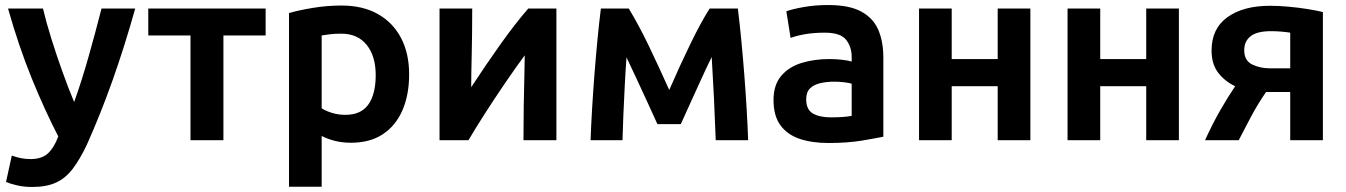

<svg xmlns="http://www.w3.org/2000/svg" viewBox="-20 -558 5357 764"><path d="M108 186Q75 186 47.5 179.5Q20 173 4 166L27 61Q46 68 64 71.5Q82 75 102 75Q146 75 170.5 52.5Q195 30 212 -15Q158 -119 106 -247Q54 -375 12 -524H151Q164 -469 184.5 -403.5Q205 -338 228.5 -272.5Q252 -207 275 -152Q305 -235 333 -334.5Q361 -434 384 -524H518Q476 -374 428.5 -240Q381 -106 326 17Q298 76 269.5 113.5Q241 151 203 168.5Q165 186 108 186Z M738 0V-417H570V-524H1037V-417H869V0Z M1130 185V-506Q1167 -517 1224 -526.5Q1281 -536 1339 -536Q1423 -536 1483 -502.5Q1543 -469 1575.5 -407.5Q1608 -346 1608 -262Q1608 -181 1581.5 -119.5Q1555 -58 1503.5 -24Q1452 10 1377 10Q1342 10 1312.5 2.5Q1283 -5 1260 -17V185ZM1354 -101Q1417 -101 1446 -142.5Q1475 -184 1475 -259Q1475 -335 1439 -379.5Q1403 -424 1338 -424Q1311 -424 1291.5 -421.5Q1272 -419 1260 -417V-127Q1275 -117 1300.5 -109Q1326 -101 1354 -101Z M1729 0V-524H1859Q1859 -423 1857 -340Q1855 -257 1855 -211Q1912 -298 1970.5 -380.5Q2029 -463 2082 -524H2194V0H2063Q2063 -68 2064 -134Q2065 -200 2066.5 -253.5Q2068 -307 2068 -338Q2029 -285 1987.5 -224Q1946 -163 1908.5 -104.5Q1871 -46 1844 0Z M2330 0Q2332 -57 2336 -125Q2340 -193 2345.5 -263.5Q2351 -334 2357.5 -401Q2364 -468 2371 -524H2482Q2521 -460 2560.5 -378Q2600 -296 2643 -200Q2687 -301 2729.5 -388Q2772 -475 2804 -524H2916Q2923 -468 2929.5 -401Q2936 -334 2941.5 -263.5Q2947 -193 2951 -125Q2955 -57 2957 0H2828Q2822 -169 2812 -331Q2792 -291 2770.5 -243.5Q2749 -196 2727.5 -149Q2706 -102 2689 -64H2596Q2579 -102 2557.5 -148.5Q2536 -195 2514 -242.5Q2492 -290 2473 -330Q2469 -277 2466 -217Q2463 -157 2460.5 -100.5Q2458 -44 2457 0Z M3276 11Q3211 11 3162 -5.5Q3113 -22 3085.5 -59.5Q3058 -97 3058 -160Q3058 -220 3088.5 -256Q3119 -292 3169.5 -307.5Q3220 -323 3279 -323Q3308 -323 3332.5 -320Q3357 -317 3369 -313V-331Q3369 -372 3346.5 -400Q3324 -428 3262 -428Q3219 -428 3184 -422Q3149 -416 3126 -407L3109 -513Q3133 -522 3178.5 -530Q3224 -538 3276 -538Q3359 -538 3407 -512Q3455 -486 3475 -439Q3495 -392 3495 -328V-14Q3466 -8 3409.5 1.5Q3353 11 3276 11ZM3286 -91Q3311 -91 3333 -92.5Q3355 -94 3369 -97V-225Q3360 -228 3340.5 -230.5Q3321 -233 3300 -233Q3271 -233 3245.5 -227.5Q3220 -222 3204 -207Q3188 -192 3188 -163Q3188 -122 3214.5 -106.5Q3241 -91 3286 -91Z M3637 0V-524H3767V-323H3950V-524H4080V0H3950V-215H3767V0Z M4228 0V-524H4358V-323H4541V-524H4671V0H4541V-215H4358V0Z M4775 0Q4804 -64 4835.5 -119Q4867 -174 4895 -215Q4854 -234 4827.5 -268.5Q4801 -303 4801 -357Q4801 -444 4864 -489.5Q4927 -535 5034 -535Q5066 -535 5106 -531.5Q5146 -528 5183 -522Q5220 -516 5244 -510V0H5114V-192H5052Q5042 -192 5033.5 -192Q5025 -192 5018 -192Q4986 -146 4959 -95.5Q4932 -45 4909 0ZM5035 -286H5114V-428Q5103 -430 5081 -432Q5059 -434 5038 -434Q4982 -434 4956.5 -414Q4931 -394 4931 -358Q4931 -317 4962.5 -301.5Q4994 -286 5035 -286Z"/></svg>

Font: Ubuntu Sans
Style: Bold
Weight: 700
Designer: Dalton Maag Ltd
Foundry: Dalton Maag Ltd
Version: Version 1.006; ttfautohint (v1.8.4.7-5d5b)